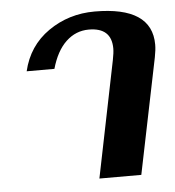

<svg xmlns="http://www.w3.org/2000/svg" viewBox="-45 -605 591 648"><g transform="rotate(-5 250.5 -281.5)"><path d="M346 -394Q351 -419 351 -433Q351 -504 274 -504Q230 -504 197 -473Q164 -442 147 -382H53Q73 -467 142 -515Q211 -563 299 -563Q493 -563 493 -434Q493 -416 488 -391L408 0H266Z"/></g></svg>

Font: Taviraj SemiBold
Style: Italic
Weight: 600
Italic angle: -12°
Designer: Katatrad Team
Foundry: CadsonDemak
Version: Version 1.001